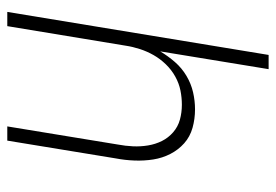

<svg xmlns="http://www.w3.org/2000/svg" viewBox="-138 -638 775 540"><g transform="rotate(90 250.0 -367.5)"><path d="M13 0 134 -735H174L124 -430Q137 -452 154 -471.5Q171 -491 193 -504Q215 -517 239 -522.5Q263 -528 287 -528Q314 -528 339 -521Q364 -514 382.5 -497.5Q401 -481 412.5 -458.5Q424 -436 428 -410.5Q432 -385 431 -358Q430 -331 425 -305L375 0H335L386 -311Q390 -332 391 -353.5Q392 -375 388.5 -396Q385 -417 376 -435Q367 -453 351.5 -466.5Q336 -480 316 -485.5Q296 -491 274 -491Q254 -491 234 -487Q214 -483 195 -472.5Q176 -462 160.5 -446Q145 -430 134.5 -411.5Q124 -393 117.5 -373Q111 -353 108 -333L53 0Z"/></g></svg>

Font: Iosevka Extralight Oblique
Style: Regular
Weight: 200
Italic angle: -9°
Monospace: yes
Designer: Belleve Invis
Foundry: Belleve Invis
Version: Version 32.5.0; ttfautohint (v1.8.4)